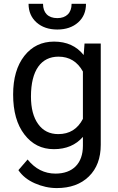

<svg xmlns="http://www.w3.org/2000/svg" viewBox="-20 -750 601 978"><path d="M344.7 -730.5C344.7 -684.1 317.4 -657.7 272 -657.7C224.6 -657.7 199.2 -685.1 199.2 -730.5H125.5C125.5 -691.4 139.2 -659.7 166 -635.7C192.9 -611.8 228.5 -599.6 272 -599.6C315.4 -599.6 351.1 -611.8 377.9 -635.7C404.8 -659.7 418 -690.9 418 -730.5ZM46.9 -268.6C46.9 -182.6 65.9 -114.7 104.5 -64.9C142.6 -15.1 192.4 9.8 254.4 9.8C316.9 9.8 366.2 -11.2 402.3 -52.7V-7.3C402.3 82.5 350.6 134.3 262.7 134.3C206.5 134.3 159.2 110.4 120.6 62.5L73.7 116.7C92.8 145 120.6 167.5 157.2 183.6C193.8 199.7 231 208 269 208C337.4 208 392.1 188.5 432.6 148.9C473.1 109.4 493.2 55.7 493.2 -12.7V-528.3H410.6L406.2 -469.7C370.1 -515.1 319.8 -538.1 255.4 -538.1C192.4 -538.1 142.1 -513.7 104 -465.3C65.9 -416.5 46.9 -351.1 46.9 -268.6ZM137.7 -258.3C137.7 -392.6 189.9 -461.4 277.8 -461.4C333 -461.4 374.5 -436 402.3 -385.7V-144.5C375.5 -92.8 334 -66.9 276.9 -66.9C232.9 -66.9 198.7 -84 174.3 -118.2C149.9 -151.9 137.7 -198.7 137.7 -258.3Z"/></svg>

Font: Roboto
Style: Regular
Weight: 400
Designer: Google
Version: Version 2.137; 2017